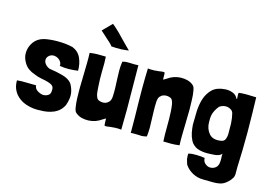

<svg xmlns="http://www.w3.org/2000/svg" viewBox="-117 -997 2051 1442"><g transform="rotate(15 908.5 -276.5)"><path d="M416 -443.4Q396.5 -487.3 348.6 -506.8Q323.2 -512.7 292 -516.6Q260.7 -519.5 230.5 -519.5Q199.2 -519.5 171.9 -516.6Q143.6 -513.7 125 -508.8Q76.2 -496.1 49.8 -459Q23.4 -421.9 21.5 -377.9Q19.5 -335 45.9 -294.9Q71.3 -253.9 127 -235.4Q155.3 -222.7 183.6 -217.8Q212.9 -212.9 236.3 -206.1Q258.8 -200.2 273.4 -188.5Q287.1 -175.8 284.2 -152.3Q285.2 -123 265.6 -112.3Q247.1 -100.6 223.6 -102.5Q201.2 -106.4 180.7 -120.1Q160.2 -134.8 159.2 -158.2Q127.9 -158.2 85.9 -159.2Q43.9 -161.1 10.7 -157.2Q10.7 -156.2 10.7 -155.3Q10.7 -154.3 10.7 -152.3Q10.7 -112.3 27.3 -80.1Q43.9 -47.9 73.2 -26.4Q102.5 -3.9 143.6 6.8Q178.7 16.6 220.7 16.6Q228.5 16.6 236.3 15.6Q293.9 16.6 342.8 -3.9Q391.6 -25.4 415 -74.2Q433.6 -128.9 428.7 -166Q423.8 -204.1 402.3 -240.2Q378.9 -269.5 330.1 -283.2Q281.2 -296.9 224.6 -304.7Q202.1 -313.5 190.4 -329.1Q177.7 -344.7 177.7 -361.3Q177.7 -377 189.5 -390.6Q201.2 -404.3 223.6 -408.2Q237.3 -409.2 251 -404.3Q263.7 -400.4 274.4 -390.6Q285.2 -381.8 290 -370.1Q295.9 -358.4 293 -345.7Q327.1 -338.9 365.2 -339.8Q404.3 -340.8 435.5 -345.7Q435.5 -400.4 416 -443.4Z M529.3 -682.6Q536.1 -675.8 550.8 -663.1Q566.4 -650.4 582 -634.8Q598.6 -621.1 611.3 -608.4Q625 -594.7 629.9 -586.9Q646.5 -585 666 -585Q686.5 -584 705.1 -585Q725.6 -585.9 741.2 -587.9Q756.8 -588.9 764.6 -590.8Q747.1 -607.4 725.6 -629.9Q704.1 -652.3 681.6 -674.8Q659.2 -699.2 636.7 -719.7Q615.2 -740.2 597.7 -753.9Q574.2 -730.5 528.3 -683.6Q528.3 -683.6 529.3 -682.6ZM731.4 -29.3Q731.4 -17.6 733.4 -1Q733.4 2 741.2 2.9Q744.1 2.9 747.1 2.9Q752.9 2.9 758.8 2Q769.5 1 779.3 -1Q789.1 -2 793 -2Q805.7 -2.9 813.5 -3.9Q821.3 -3.9 828.1 -3.9Q835 -3.9 842.8 -3.9Q851.6 -2.9 863.3 -2Q865.2 -83 865.2 -161.1Q865.2 -210 864.3 -256.8Q862.3 -379.9 862.3 -502.9Q837.9 -501 822.3 -502Q806.6 -502.9 793 -502.9Q780.3 -503.9 767.6 -502.9Q754.9 -502 738.3 -497.1Q738.3 -496.1 738.3 -493.2Q733.4 -460 733.4 -426.8Q734.4 -393.6 735.4 -360.4Q737.3 -327.1 738.3 -293Q739.3 -258.8 737.3 -224.6Q735.4 -198.2 723.6 -184.6Q710.9 -170.9 696.3 -166Q681.6 -162.1 666 -164.1Q650.4 -167 642.6 -170.9Q641.6 -171.9 640.6 -171.9Q639.6 -171.9 638.7 -172.9Q629.9 -178.7 626 -190.4Q621.1 -201.2 618.2 -214.8Q616.2 -228.5 615.2 -243.2Q614.3 -257.8 613.3 -269.5Q611.3 -296.9 610.4 -328.1Q610.4 -359.4 610.4 -389.6Q611.3 -420.9 611.3 -450.2Q611.3 -478.5 609.4 -502Q574.2 -502 546.9 -502.9Q519.5 -502.9 484.4 -498Q486.3 -463.9 485.4 -418.9Q484.4 -374 483.4 -325.2Q482.4 -277.3 481.4 -229.5Q481.4 -213.9 481.4 -198.2Q481.4 -168.9 482.4 -141.6Q484.4 -101.6 489.3 -73.2Q494.1 -44.9 504.9 -36.1Q526.4 -17.6 551.8 -10.7Q578.1 -3.9 605.5 -4.9Q632.8 -5.9 659.2 -14.6Q685.5 -24.4 706.1 -39.1Q710.9 -43 718.8 -46.9Q726.6 -50.8 731.4 -53.7Q732.4 -40 731.4 -29.3Z M1068.4 -470.7Q1069.3 -482.4 1067.4 -499Q1067.4 -502 1059.6 -502.9Q1056.6 -502.9 1053.7 -502.9Q1047.9 -502.9 1041 -502Q1031.2 -501 1021.5 -499Q1011.7 -498 1007.8 -498Q995.1 -497.1 987.3 -496.1Q979.5 -496.1 972.7 -496.1Q965.8 -496.1 957 -496.1Q949.2 -497.1 937.5 -498Q934.6 -417 934.6 -338.9Q934.6 -290 935.5 -243.2Q938.5 -120.1 938.5 2.9Q961.9 1 978.5 2Q994.1 2.9 1007.8 2.9Q1013.7 3.9 1020.5 3.9Q1027.3 3.9 1033.2 2.9Q1044.9 2 1062.5 -2.9Q1062.5 -3.9 1062.5 -6.8Q1066.4 -40 1066.4 -73.2Q1066.4 -106.4 1064.5 -138.7Q1063.5 -172.9 1062.5 -206.1Q1061.5 -240.2 1063.5 -275.4Q1065.4 -301.8 1077.1 -315.4Q1089.8 -329.1 1104.5 -333Q1119.1 -337.9 1134.8 -335.9Q1150.4 -333 1158.2 -329.1Q1159.2 -328.1 1160.2 -328.1Q1161.1 -328.1 1162.1 -327.1Q1169.9 -321.3 1174.8 -309.6Q1179.7 -298.8 1181.6 -285.2Q1184.6 -271.5 1185.5 -256.8Q1186.5 -242.2 1187.5 -230.5Q1189.5 -203.1 1189.5 -171.9Q1190.4 -140.6 1189.5 -110.4Q1189.5 -79.1 1189.5 -49.8Q1189.5 -21.5 1191.4 2Q1226.6 2 1253.9 2.9Q1281.2 2.9 1316.4 -2Q1314.5 -36.1 1315.4 -81.1Q1316.4 -126 1317.4 -173.8Q1318.4 -222.7 1319.3 -270.5Q1319.3 -279.3 1319.3 -289.1Q1319.3 -326.2 1317.4 -358.4Q1316.4 -398.4 1310.5 -426.8Q1305.7 -455.1 1294.9 -463.9Q1274.4 -482.4 1248 -489.3Q1222.7 -496.1 1194.3 -495.1Q1167 -494.1 1141.6 -485.4Q1115.2 -475.6 1094.7 -460.9Q1089.8 -457 1082 -453.1Q1074.2 -449.2 1069.3 -446.3Q1068.4 -460 1068.4 -470.7Z M1485.4 -255.9Q1485.4 -265.6 1487.3 -276.4Q1491.2 -298.8 1502 -319.3Q1512.7 -339.8 1527.3 -357.4Q1540 -367.2 1554.7 -371.1Q1570.3 -376 1586.9 -374Q1602.5 -372.1 1616.2 -363.3Q1629.9 -355.5 1635.7 -339.8Q1645.5 -301.8 1647.5 -260.7Q1648.4 -218.8 1648.4 -178.7Q1647.5 -169.9 1646.5 -160.2Q1644.5 -151.4 1641.6 -141.6Q1638.7 -133.8 1633.8 -127.9Q1628.9 -121.1 1619.1 -118.2Q1593.8 -110.4 1563.5 -114.3Q1533.2 -119.1 1515.6 -140.6Q1485.4 -176.8 1485.4 -227.5Q1485.4 -231.4 1485.4 -237.3Q1485.4 -247.1 1485.4 -255.9ZM1684.6 196.3Q1698.2 193.4 1712.9 185.5Q1726.6 177.7 1740.2 165Q1755.9 152.3 1769.5 129.9Q1779.3 114.3 1778.3 90.8Q1777.3 67.4 1778.3 43Q1784.2 -89.8 1784.2 -215.8Q1784.2 -226.6 1784.2 -237.3Q1783.2 -374 1779.3 -499Q1745.1 -499 1711.9 -501Q1702.1 -501 1693.4 -501Q1668.9 -501 1644.5 -498Q1641.6 -493.2 1641.6 -484.4Q1642.6 -475.6 1642.6 -466.8Q1643.6 -459 1643.6 -453.1Q1642.6 -448.2 1638.7 -450.2Q1627 -477.5 1598.6 -488.3Q1571.3 -499 1540 -497.1Q1475.6 -493.2 1441.4 -460.9Q1407.2 -427.7 1391.6 -379.9Q1377 -333 1375 -279.3Q1373 -224.6 1373 -177.7Q1375 -147.5 1380.9 -117.2Q1386.7 -87.9 1400.4 -60.5Q1409.2 -42 1423.8 -30.3Q1437.5 -17.6 1454.1 -10.7Q1472.7 -3.9 1492.2 -1Q1511.7 2 1530.3 2Q1544.9 1 1560.5 1Q1576.2 1 1591.8 -1Q1607.4 -2.9 1621.1 -7.8Q1634.8 -12.7 1644.5 -24.4Q1642.6 -5.9 1644.5 10.7Q1645.5 18.6 1644.5 29.3Q1643.6 40 1642.6 49.8Q1636.7 78.1 1617.2 89.8Q1597.7 101.6 1576.2 99.6Q1556.6 97.7 1540 82Q1523.4 67.4 1523.4 41Q1511.7 39.1 1494.1 37.1Q1476.6 36.1 1458 35.2Q1439.5 35.2 1422.9 36.1Q1405.3 38.1 1395.5 42Q1394.5 49.8 1395.5 60.5Q1395.5 72.3 1397.5 84Q1400.4 95.7 1404.3 107.4Q1407.2 119.1 1411.1 126Q1434.6 160.2 1471.7 179.7Q1508.8 200.2 1555.7 200.2Q1596.7 200.2 1623 201.2Q1630.9 201.2 1637.7 201.2Q1652.3 201.2 1658.2 200.2Q1670.9 199.2 1684.6 196.3Z"/></g></svg>

Font: Londrina Solid
Style: NNS
Weight: 400
Designer: Marcelo Magalhaes
Version: Version 1.002